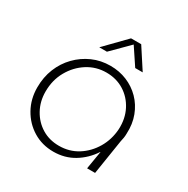

<svg xmlns="http://www.w3.org/2000/svg" viewBox="-162 -843 977 999"><g transform="rotate(30 326.5 -343.5)"><path d="M288 13Q220 13 166 -20Q112 -53 80.5 -109.5Q49 -166 49 -235Q49 -297 70 -349Q91 -401 129 -440Q167 -479 216.5 -501Q266 -523 324 -523Q377 -523 423 -504Q469 -485 503.5 -450Q538 -415 556.5 -366.5Q575 -318 572 -259Q572 -246 570 -233.5Q568 -221 565 -209L532 0H484L502 -108H501Q465 -53 410.5 -20Q356 13 288 13ZM298 -28Q360 -28 409.5 -59Q459 -90 490 -142.5Q521 -195 525 -259Q528 -323 502 -373.5Q476 -424 429.5 -453Q383 -482 323 -482Q261 -482 210 -449.5Q159 -417 128 -362Q97 -307 97 -238Q97 -179 123.5 -131Q150 -83 195 -55.5Q240 -28 298 -28ZM224 -577 344 -700H405L485 -577H440L372 -679L270 -577Z"/></g></svg>

Font: MuseoModerno ExtraLight
Style: Italic
Weight: 250
Italic angle: -9°
Designer: Pablo Cosgaya, Héctor Gatti, Marcela Romero, and the Authors of The MuseoModerno Project.
Foundry: Omnibus-Type Team
Version: Version 1.003